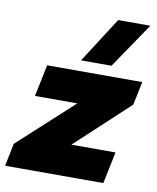

<svg xmlns="http://www.w3.org/2000/svg" viewBox="-113 -792 703 857"><g transform="rotate(10 238.0 -364.0)"><path d="M221 -522 353 -728H499L359 -522ZM-31 0 -10 -103 238 -330H46L76 -474H507L485 -368L244 -144H444L414 0Z"/></g></svg>

Font: Kanit
Style: Bold Italic
Weight: 700
Italic angle: -12°
Designer: Katatrad Team
Foundry: CadsonDemak
Version: Version 2.000; ttfautohint (v1.8.3)